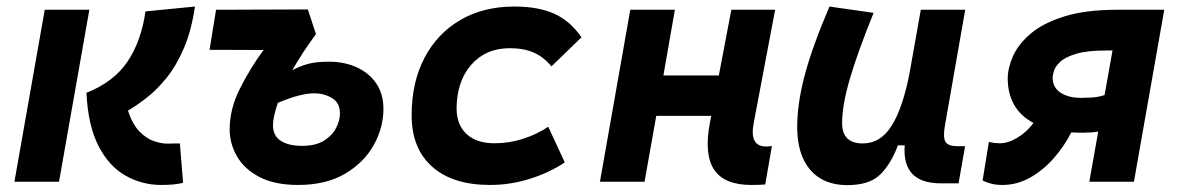

<svg xmlns="http://www.w3.org/2000/svg" viewBox="-20 -547 3556 578"><path d="M464.8 9.8Q407.7 9.8 358.2 -18.1Q308.6 -45.9 276.9 -106.9Q245.1 -168 240.2 -267.6Q322.8 -300.3 364 -361.8Q405.3 -423.3 418 -512.7L566.9 -527.3Q556.2 -454.6 533.7 -402.1Q511.2 -349.6 481.9 -313.2Q452.6 -276.9 422.1 -253.2Q391.6 -229.5 365.2 -213.9Q378.9 -172.4 400.1 -150.9Q421.4 -129.4 443.6 -122.1Q465.8 -114.7 481.9 -114.7Q488.8 -114.7 493.4 -114.7Q498 -114.7 501.5 -115.2Q505.9 -115.2 510.3 -115.2Q514.6 -115.2 521.5 -115.2L531.2 3.4Q516.6 6.8 501.7 8.3Q486.8 9.8 464.8 9.8ZM23.4 0 114.7 -517.6H249L157.7 0Z M877.4 9.8Q806.6 9.8 761 -14.2Q715.3 -38.1 693.4 -76.4Q671.4 -114.7 671.4 -157.7Q671.4 -218.8 702.1 -280Q732.9 -341.3 773.4 -396.5L610.8 -397L630.4 -517.6L906.7 -518.6L931.2 -444.3Q889.6 -388.2 859.9 -335.4Q877.9 -345.7 903.3 -353.5Q928.7 -361.3 970.2 -361.3Q1016.1 -361.3 1053.2 -344.7Q1090.3 -328.1 1112.3 -296.4Q1134.3 -264.6 1134.3 -219.2Q1134.3 -162.6 1105 -110.1Q1075.7 -57.6 1018.6 -23.9Q961.4 9.8 877.4 9.8ZM816.4 -237.3Q801.8 -194.8 801.8 -170.4Q801.8 -138.2 825.4 -123Q849.1 -107.9 889.2 -107.9Q930.2 -107.9 955.3 -123.5Q980.5 -139.2 991.9 -161.9Q1003.4 -184.6 1003.4 -205.6Q1003.4 -237.8 979.2 -252Q955.1 -266.1 926.3 -266.1Q906.7 -266.1 880.1 -259.5Q853.5 -252.9 816.4 -237.3Z M1469.2 -115.7Q1513.2 -115.7 1555.4 -129.4Q1597.7 -143.1 1630.4 -165.5L1680.2 -58.1Q1634.3 -27.3 1575.4 -8.8Q1516.6 9.8 1455.1 9.8Q1342.8 9.8 1281 -45.2Q1219.2 -100.1 1219.2 -199.7Q1219.2 -298.8 1257.6 -372.3Q1295.9 -445.8 1365.5 -486.6Q1435.1 -527.3 1528.3 -527.3Q1601.1 -527.3 1649.2 -505.4Q1697.3 -483.4 1730.5 -434.6L1640.1 -347.2Q1616.2 -376 1586.4 -388.9Q1556.6 -401.9 1514.6 -401.9Q1442.4 -401.9 1398.7 -352.1Q1355 -302.2 1354.5 -220.2Q1355 -170.4 1385 -143.1Q1415 -115.7 1469.2 -115.7Z M1786.1 0 1877.4 -517.6H2011.7L1977.1 -319.8H2144L2181.6 -517.6H2313.5L2249 -176.8Q2235.4 -106 2286.1 -106Q2294.4 -106 2303.7 -107.4L2283.7 8.3Q2265.6 9.8 2241.7 9.8Q2160.6 9.8 2129.9 -36.1Q2099.1 -82 2117.2 -178.2L2121.1 -198.2H1955.6L1920.4 0Z M2530.8 10.3Q2458.5 10.3 2419.2 -35.6Q2379.9 -81.5 2379.9 -164.6Q2379.9 -235.8 2402.8 -321.8Q2425.8 -407.7 2477.1 -527.3L2609.9 -508.3Q2560.5 -386.2 2537.8 -307.6Q2515.1 -229 2515.1 -176.8Q2515.1 -115.2 2577.1 -115.2Q2631.3 -115.2 2664.8 -169.4Q2698.2 -223.6 2717.8 -325.7V-325.2L2752 -517.6H2885.7L2824.2 -166.5Q2818.4 -132.3 2826.7 -119.6Q2835 -106.9 2861.8 -106.9H2885.3L2865.7 4.9H2812.5Q2694.8 4.9 2703.6 -109.4H2683.1Q2662.1 -53.2 2629.6 -21.5Q2597.2 10.3 2530.8 10.3Z M3240.2 -147.5Q3222.2 -147.5 3205.1 -148.4Q3183.6 -106.4 3151.9 -70.3Q3120.1 -34.2 3080.8 -12.2Q3041.5 9.8 2997.6 9.8Q2978 9.8 2964.4 6.1Q2950.7 2.4 2938 -3.4L2957 -120.1Q2965.8 -117.2 2975.6 -116.5Q2985.4 -115.7 2989.7 -115.7Q3015.1 -115.7 3043 -132.6Q3070.8 -149.4 3091.3 -176.8Q3051.8 -197.8 3032.7 -231.9Q3013.7 -266.1 3013.7 -310.5Q3013.7 -341.8 3029.3 -377.4Q3044.9 -413.1 3082 -445.1Q3119.1 -477.1 3183.3 -497.3Q3247.6 -517.6 3344.7 -517.6H3484.9L3393.6 0H3259.3L3286.1 -150.9Q3265.1 -147.5 3240.2 -147.5ZM3305.2 -260.7 3329.1 -395H3311.5Q3252.9 -395 3219.7 -385Q3186.5 -375 3171.6 -360.8Q3156.7 -346.7 3152.8 -333.5Q3148.9 -320.3 3148.9 -313.5Q3148.9 -283.7 3172.6 -268.1Q3196.3 -252.4 3234.4 -252.4Q3234.9 -252.4 3236.3 -252.4Q3249 -252.4 3267.1 -253.4Q3285.2 -254.4 3305.2 -260.7Z"/></svg>

Font: Cascadia Mono
Style: Bold Italic
Weight: 700
Italic angle: -10°
Monospace: yes
Designer: Aaron Bell
Foundry: Saja Typeworks
Version: Version 2404.023; ttfautohint (v1.8.4)